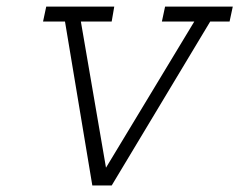

<svg xmlns="http://www.w3.org/2000/svg" viewBox="-20 -570 735 590"><path d="M122.1 -549.8H331.1L323.2 -503.9H228.5L305.7 -54.7L577.1 -503.9H477.5L487.3 -549.8H695.3L685.5 -503.9H626L323.2 0H263.7L179.7 -503.9H112.3Z"/></svg>

Font: Thabit-Oblique
Style: Oblique
Weight: 500
Designer: Regenerated by Nadim Shaikli
Foundry: MAK Alagha
Version: 0.01